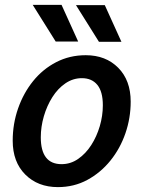

<svg xmlns="http://www.w3.org/2000/svg" viewBox="-20 -755 598 786"><path d="M32 -179Q32 -248 54 -311Q76 -374 115.5 -423Q155 -472 210 -500.5Q265 -529 331 -529Q413 -529 464 -477.5Q515 -426 515 -339Q515 -272 493.5 -209.5Q472 -147 432 -97.5Q392 -48 337.5 -18.5Q283 11 217 11Q135 11 83.5 -40.5Q32 -92 32 -179ZM147 -193Q147 -83 232 -83Q269 -83 300 -104.5Q331 -126 353.5 -161Q376 -196 388.5 -238.5Q401 -281 401 -324Q401 -380 378.5 -407.5Q356 -435 315 -435Q279 -435 248 -414Q217 -393 194.5 -357.5Q172 -322 159.5 -279Q147 -236 147 -193ZM114 -735H232L300 -585H208ZM291 -734H409L477 -584H385Z"/></svg>

Font: Radio Canada Medium
Style: Italic
Weight: 500
Italic angle: -12°
Designer: Charles Daoud, Etienne Aubert Bonn, Alexandre Saumier Demers, Jacques Le Bailly
Foundry: Radio-Canada
Version: Version 2.104; ttfautohint (v1.8.4.7-5d5b);gftools[0.9.28.de